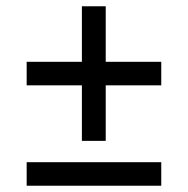

<svg xmlns="http://www.w3.org/2000/svg" viewBox="-20 -592 599 612"><path d="M241 -320H65V-395H241V-572H317V-395H494V-320H317V-143H241ZM65 -75H494V0H65Z"/></svg>

Font: Noto Serif ExtraBold
Style: Regular
Weight: 800
Designer: Monotype Design Team
Foundry: Monotype Imaging Inc.
Version: Version 1.001